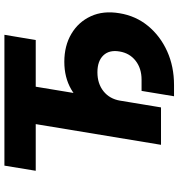

<svg xmlns="http://www.w3.org/2000/svg" viewBox="12 -780 828 892"><g transform="rotate(-90 426.0 -334.0)"><path d="M78.6 -582 102.5 -727.5H710.4L686 -582H469.2L373 0H199.2L295.4 -582ZM424.8 60.5 449.7 -90.3H502Q554.2 -90.3 589.6 -117.9Q625 -145.5 632.8 -192.4Q641.1 -240.2 614.7 -267.8Q588.4 -295.4 536.1 -295.4Q483.4 -295.4 448 -267.1Q412.6 -238.8 404.3 -189.9H318.4Q331.1 -268.6 366.5 -326.9Q401.9 -385.3 457 -417.2Q512.2 -449.2 585 -449.2Q659.2 -449.2 714.6 -416.5Q770 -383.8 796.6 -325.9Q823.2 -268.1 810.5 -192.9Q798.3 -117.2 751.5 -60.3Q704.6 -3.4 633.8 28.6Q563 60.5 477.1 60.5Z"/></g></svg>

Font: Inter 24pt ExtraBold
Style: Italic
Weight: 800
Italic angle: -9.3988°
Designer: Rasmus Andersson
Foundry: rsms
Version: Version 4.001;git-66647c0bb